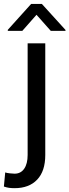

<svg xmlns="http://www.w3.org/2000/svg" viewBox="-57 -750 355 983"><path d="M84.5 -528.3H174.8V43.5Q174.8 126 133.3 169.7Q91.8 213.4 17.6 213.4Q2.4 213.4 -10.3 211.7Q-22.9 210 -37.1 205.1L-30.3 132.8Q-22.9 135.7 -6.1 137.5Q10.7 139.2 17.6 139.2Q49.3 139.2 66.9 113.8Q84.5 88.4 84.5 43.5ZM157.2 -730 278.3 -596.7V-591.8H203.1L129.9 -674.3L57.1 -591.8H-17.1V-597.2L102.5 -730Z"/></svg>

Font: Vazirmatn FD
Style: Regular
Weight: 400
Designer: Saber Rastikerdar
Foundry: Saber Rastikerdar
Version: Version 33.001